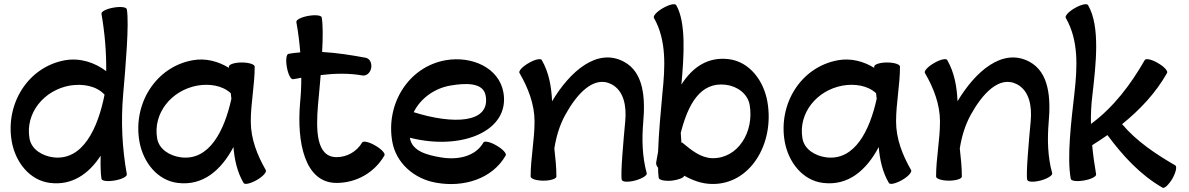

<svg xmlns="http://www.w3.org/2000/svg" viewBox="-20 -856 5763 931"><path d="M472 -789C488 -697 496 -604 495 -511C438 -554 368 -576 296 -564C116 -532 5 -353 37 -170C55 -69 124 19 223 31C329 44 410 -12 468 -101C467 -53 468 -13 472 11C474 22 503 25 537 19C571 13 597 0 595 -11C572 -138 566 -268 577 -396C589 -535 607 -741 595 -811C593 -822 564 -825 530 -819C496 -813 470 -800 472 -789ZM239 -93C184 -100 132 -132 123 -185C102 -307 192 -418 318 -441C380 -451 446 -441 487 -397C455 -235 382 -76 239 -93Z M1269 -31C1227 -104 1196 -183 1196 -267C1196 -356 1215 -444 1215 -533C1215 -544 1187 -553 1152 -553C1118 -553 1090 -544 1090 -533C1090 -531 1090 -529 1090 -527C1038 -559 977 -575 915 -564C735 -532 624 -353 656 -170C674 -69 743 19 842 31C964 46 1052 -30 1112 -143C1117 -82 1130 -22 1161 31C1166 41 1195 34 1225 17C1255 0 1274 -22 1269 -31ZM858 -93C803 -100 751 -132 742 -185C721 -307 811 -418 937 -441C995 -451 1058 -442 1099 -404C1100 -395 1101 -386 1102 -377C1068 -222 995 -76 858 -93Z M1401 -472C1414 -474 1427 -476 1441 -479C1441 -437 1439 -397 1435 -356C1419 -169 1456 31 1612 31C1708 31 1796 -19 1844 -102C1850 -111 1830 -133 1800 -150C1770 -168 1741 -174 1736 -165C1710 -121 1663 -94 1612 -94C1512 -94 1512 -228 1522 -348C1526 -392 1531 -442 1535 -492C1602 -500 1671 -502 1738 -490C1757 -487 1776 -503 1780 -527C1784 -551 1772 -573 1753 -576C1683 -589 1612 -600 1542 -604C1546 -675 1546 -738 1540 -771C1539 -782 1509 -785 1475 -779C1441 -773 1415 -760 1417 -749C1426 -700 1432 -651 1436 -602C1417 -601 1398 -598 1379 -595C1368 -593 1365 -564 1371 -530C1377 -496 1390 -470 1401 -472Z M2432 -102C2438 -111 2418 -133 2388 -150C2358 -168 2330 -174 2324 -165C2285 -96 2198 -79 2117 -93C2051 -104 1979 -123 1968 -185V-188C2221 -124 2454 -222 2421 -408C2400 -527 2269 -586 2141 -564C1961 -532 1850 -353 1882 -170C1900 -65 1989 12 2095 30C2227 54 2367 12 2432 -102ZM2163 -441C2238 -454 2324 -457 2335 -392C2359 -257 2176 -252 1986 -312C2018 -377 2084 -427 2163 -441Z M2499 -502C2541 -430 2572 -350 2572 -267C2572 -177 2553 -89 2553 0C2553 11 2581 20 2615 20C2650 20 2678 11 2678 0C2678 -46 2673 -91 2668 -136C2677 -193 2693 -248 2721 -299C2776 -399 2859 -493 2946 -447C3006 -415 3018 -340 3012 -271C3003 -174 2988 -9 2995 16C2998 27 3027 28 3061 19C3094 10 3119 -6 3116 -16C3094 -96 3092 -180 3099 -263C3109 -378 3103 -505 3005 -557C2875 -626 2743 -509 2657 -365C2654 -435 2642 -504 2607 -565C2602 -574 2573 -568 2543 -550C2513 -533 2493 -511 2499 -502Z M3151 -769C3213 -660 3205 -529 3192 -404C3184 -314 3174 -211 3171 -120C3168 -104 3165 -87 3162 -70C3160 -60 3164 -50 3171 -43C3171 -25 3172 -9 3174 6C3175 17 3204 23 3238 20C3270 16 3296 6 3298 -4C3339 19 3383 35 3430 36C3617 41 3737 -159 3701 -363C3683 -465 3615 -556 3515 -569C3412 -582 3338 -530 3284 -446C3297 -586 3307 -748 3259 -831C3253 -841 3225 -834 3195 -817C3165 -800 3145 -778 3151 -769ZM3433 -89C3377 -91 3332 -128 3289 -164C3288 -165 3286 -165 3284 -165C3283 -181 3282 -197 3281 -212C3316 -349 3375 -460 3499 -445C3555 -438 3605 -402 3615 -348C3638 -215 3557 -86 3433 -89Z M4398 -31C4356 -104 4325 -183 4325 -267C4325 -356 4344 -444 4344 -533C4344 -544 4316 -553 4281 -553C4247 -553 4219 -544 4219 -533C4219 -531 4219 -529 4219 -527C4167 -559 4106 -575 4044 -564C3864 -532 3753 -353 3785 -170C3803 -69 3872 19 3971 31C4093 46 4181 -30 4241 -143C4246 -82 4259 -22 4290 31C4295 41 4324 34 4354 17C4384 0 4403 -22 4398 -31ZM3987 -93C3932 -100 3880 -132 3871 -185C3850 -307 3940 -418 4066 -441C4124 -451 4187 -442 4228 -404C4229 -395 4230 -386 4231 -377C4197 -222 4124 -76 3987 -93Z M4465 -502C4507 -430 4538 -350 4538 -267C4538 -177 4519 -89 4519 0C4519 11 4547 20 4581 20C4616 20 4644 11 4644 0C4644 -46 4639 -91 4634 -136C4643 -193 4659 -248 4687 -299C4742 -399 4825 -493 4912 -447C4972 -415 4984 -340 4978 -271C4969 -174 4954 -9 4961 16C4964 27 4993 28 5027 19C5060 10 5085 -6 5082 -16C5060 -96 5058 -180 5065 -263C5075 -378 5069 -505 4971 -557C4841 -626 4709 -509 4623 -365C4620 -435 4608 -504 4573 -565C4568 -574 4539 -568 4509 -550C4479 -533 4459 -511 4465 -502Z M5148 -769C5211 -660 5204 -530 5190 -405C5174 -266 5153 -93 5172 11C5174 22 5203 25 5237 19C5271 13 5297 0 5295 -11C5287 -58 5280 -105 5276 -152C5301 -168 5326 -184 5350 -201C5424 -101 5509 -8 5617 54C5626 60 5647 40 5665 10C5682 -20 5688 -49 5679 -54C5584 -109 5491 -171 5421 -254C5508 -324 5584 -405 5639 -502C5645 -511 5625 -533 5595 -550C5565 -568 5537 -574 5531 -565C5463 -446 5379 -335 5270 -255C5269 -301 5271 -348 5277 -395C5294 -544 5316 -728 5256 -831C5251 -841 5222 -834 5192 -817C5162 -800 5142 -778 5148 -769Z"/></svg>

Font: Nupuram
Style: Bold
Weight: 700
Designer: Santhosh Thottingal (santhosh.thottingal@gmail.com)
Foundry: SMC
Version: Version 1.000